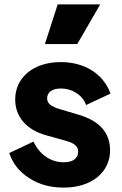

<svg xmlns="http://www.w3.org/2000/svg" viewBox="-20 -840 555 872"><path d="M331 -640 435 -820H242L184 -640ZM269 12C396 12 480 -57 480 -158C480 -237 431 -291 340 -318L253 -344C212 -356 194 -370 194 -393C194 -421 217 -438 256 -438C309 -438 355 -408 371 -363L482 -415C449 -506 363 -558 256 -558C133 -558 49 -489 49 -388C49 -311 99 -251 188 -226L281 -200C317 -190 335 -175 335 -152C335 -121 312 -103 269 -103C210 -103 160 -138 132 -197L22 -145C38 -97 68 -59 113 -31C157 -2 209 12 269 12Z"/></svg>

Font: Plus Jakarta Sans ExtraBold
Style: Regular
Weight: 800
Designer: Gumpita Rahayu
Foundry: Tokotype
Version: Version 2.071;gftools[0.9.30]